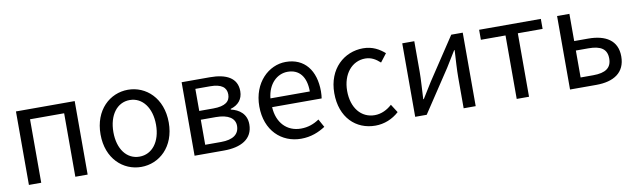

<svg xmlns="http://www.w3.org/2000/svg" viewBox="-38 -971 4622 1397"><g transform="rotate(-10 2273.0 -272.0)"><path d="M92 0H183V-469H435V0H526V-543H92Z M921 13C1054 13 1173 -91 1173 -271C1173 -452 1054 -557 921 -557C788 -557 669 -452 669 -271C669 -91 788 13 921 13ZM921 -63C827 -63 764 -146 764 -271C764 -396 827 -481 921 -481C1015 -481 1079 -396 1079 -271C1079 -146 1015 -63 921 -63Z M1316 0H1533C1659 0 1748 -47 1748 -156C1748 -233 1695 -271 1634 -285V-290C1690 -306 1725 -345 1725 -405C1725 -504 1644 -543 1525 -543H1316ZM1406 -315V-478H1515C1599 -478 1635 -448 1635 -397C1635 -346 1600 -315 1509 -315ZM1406 -65V-250H1517C1610 -250 1658 -216 1658 -161C1658 -100 1614 -65 1523 -65Z M2102 13C2176 13 2234 -12 2282 -43L2249 -103C2209 -76 2166 -60 2113 -60C2010 -60 1939 -134 1933 -250H2299C2301 -263 2303 -282 2303 -302C2303 -457 2225 -557 2087 -557C1961 -557 1842 -447 1842 -271C1842 -92 1958 13 2102 13ZM1932 -315C1943 -422 2011 -484 2088 -484C2173 -484 2223 -425 2223 -315Z M2651 13C2716 13 2778 -12 2826 -56L2787 -117C2753 -86 2709 -63 2659 -63C2559 -63 2491 -146 2491 -271C2491 -396 2563 -481 2661 -481C2705 -481 2738 -461 2770 -432L2817 -493C2778 -527 2729 -557 2658 -557C2519 -557 2396 -452 2396 -271C2396 -91 2507 13 2651 13Z M2946 0H3031L3237 -311C3257 -344 3288 -394 3309 -428H3313C3309 -357 3304 -284 3304 -227V0H3393V-543H3308L3102 -232C3082 -199 3051 -149 3030 -116H3026C3029 -186 3035 -259 3035 -316V-543H2946Z M3696 0H3787V-469H3970V-543H3514V-469H3696Z M4090 0H4284C4413 0 4499 -53 4499 -173C4499 -291 4413 -342 4284 -342H4181V-543H4090ZM4181 -73V-272H4274C4366 -272 4410 -242 4410 -173C4410 -104 4366 -73 4274 -73Z"/></g></svg>

Font: Noto Sans T Chinese Regular
Style: Regular
Weight: 400
Designer: Ryoko NISHIZUKA (kana & ideographs); Paul D. Hunt (Latin, Greek & Cyrillic); Wenlong ZHANG (bopomofo); Sandoll Communica
Foundry: Adobe Systems Incorporated
Version: Version 1.000;PS 1;hotconv 1.0.78;makeotf.lib2.5.61930